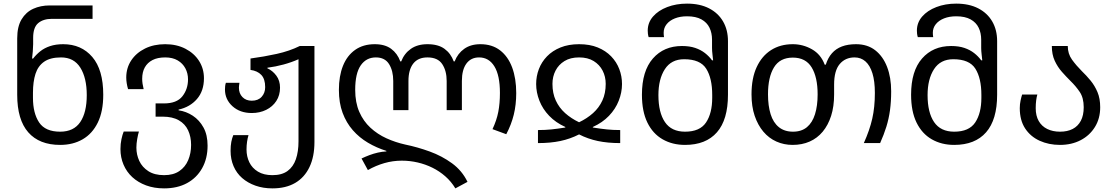

<svg xmlns="http://www.w3.org/2000/svg" viewBox="-20 -790 6149 1060"><path d="M312 10Q197 10 136 -59.5Q75 -129 75 -267V-578Q75 -643 99 -683Q123 -723 163.5 -741.5Q204 -760 255 -760H491V-686H267Q219 -686 191 -662.5Q163 -639 163 -581V-546Q163 -531 161 -505.5Q159 -480 157 -467H163Q180 -489 202.5 -507Q225 -525 256.5 -535.5Q288 -546 329 -546Q429 -546 489.5 -475.5Q550 -405 550 -267Q550 -175 520 -113.5Q490 -52 436.5 -21Q383 10 312 10ZM312 -63Q387 -63 423 -116Q459 -169 459 -265Q459 -360 423.5 -416.5Q388 -473 317 -473Q258 -473 224 -449.5Q190 -426 176 -382.5Q162 -339 162 -278V-250Q162 -165 196 -114Q230 -63 312 -63Z M886 250Q831 250 786.5 233.5Q742 217 710.5 188Q679 159 662 119Q645 79 645 33Q645 4 650.5 -21.5Q656 -47 663 -64H747Q742 -48 737.5 -22.5Q733 3 733 25Q733 64 749 98.5Q765 133 799 155Q833 177 886 177Q937 177 970 154.5Q1003 132 1019 94Q1035 56 1035 10Q1035 -35 1018.5 -70.5Q1002 -106 967 -126Q932 -146 878 -146H839V-219H885Q956 -219 987 -258.5Q1018 -298 1018 -352Q1018 -385 1003.5 -412.5Q989 -440 961 -456.5Q933 -473 892 -473Q850 -473 822 -458.5Q794 -444 779.5 -418Q765 -392 765 -355Q765 -342 767 -328Q769 -314 773 -298H687Q682 -315 679.5 -331Q677 -347 677 -362Q677 -415 704.5 -456.5Q732 -498 780.5 -522Q829 -546 892 -546Q955 -546 1003.5 -521Q1052 -496 1079 -453.5Q1106 -411 1106 -358Q1106 -288 1067.5 -243.5Q1029 -199 966 -185V-181Q1008 -175 1044.5 -151Q1081 -127 1103.5 -86Q1126 -45 1126 14Q1126 85 1096 138.5Q1066 192 1012.5 221Q959 250 886 250Z M1484 250Q1433 250 1390.5 235Q1348 220 1317 193Q1286 166 1269.5 127.5Q1253 89 1253 43Q1253 14 1257 -6.5Q1261 -27 1268 -44H1352Q1347 -28 1344 -7.5Q1341 13 1341 35Q1341 74 1356.5 106Q1372 138 1404 157.5Q1436 177 1484 177Q1536 177 1567.5 154Q1599 131 1613.5 89Q1628 47 1628 -10V-463Q1590 -446 1546 -434Q1502 -422 1456 -416V-413Q1485 -400 1505.5 -372.5Q1526 -345 1526 -306Q1526 -264 1505.5 -232.5Q1485 -201 1449.5 -183.5Q1414 -166 1370 -166Q1305 -166 1263.5 -203.5Q1222 -241 1222 -296Q1222 -305 1223 -314.5Q1224 -324 1227 -333H1302Q1301 -326 1300 -319Q1299 -312 1299 -306Q1299 -274 1318.5 -254Q1338 -234 1370 -234Q1405 -234 1424.5 -255.5Q1444 -277 1444 -309Q1444 -354 1422.5 -376.5Q1401 -399 1363 -404V-467Q1438 -477 1508 -492.5Q1578 -508 1635 -536H1716V-6Q1716 75 1688.5 132.5Q1661 190 1609.5 220Q1558 250 1484 250Z M2494 250Q2471 212 2438.5 183.5Q2406 155 2367.5 136Q2329 117 2286 107Q2243 97 2198 97Q2149 97 2102 110.5Q2055 124 2011 149L1976 85Q1997 75 2019.5 66.5Q2042 58 2066 52.5Q2090 47 2113 46V43Q2059 26 2011.5 -2Q1964 -30 1928 -71Q1892 -112 1871.5 -167Q1851 -222 1851 -294Q1851 -370 1873.5 -426.5Q1896 -483 1940.5 -514.5Q1985 -546 2049 -546Q2105 -546 2139.5 -520.5Q2174 -495 2190 -451H2195Q2212 -495 2248.5 -520.5Q2285 -546 2340 -546Q2399 -546 2434 -520.5Q2469 -495 2485 -451H2490Q2507 -495 2543 -520.5Q2579 -546 2632 -546Q2697 -546 2741 -512Q2785 -478 2807.5 -417.5Q2830 -357 2830 -276Q2830 -212 2816.5 -157Q2803 -102 2775 -49L2699 -77Q2722 -126 2731 -172.5Q2740 -219 2740 -277Q2740 -374 2709.5 -423.5Q2679 -473 2625 -473Q2580 -473 2555 -439Q2530 -405 2530 -343V-182H2446V-343Q2446 -399 2421.5 -436Q2397 -473 2340 -473Q2288 -473 2261.5 -439Q2235 -405 2235 -343V-182H2151V-343Q2151 -399 2128 -436Q2105 -473 2055 -473Q2002 -473 1971.5 -429Q1941 -385 1941 -294Q1941 -224 1963.5 -172.5Q1986 -121 2025 -85Q2064 -49 2113.5 -26.5Q2163 -4 2217 8Q2285 22 2352.5 46.5Q2420 71 2475.5 111.5Q2531 152 2561 214Z M2950 0V-72Q2990 -72 3024 -75.5Q3058 -79 3101 -86V-89Q3048 -113 3012 -150.5Q2976 -188 2958 -234Q2940 -280 2940 -326Q2940 -369 2955 -408.5Q2970 -448 3000 -479Q3030 -510 3074.5 -528Q3119 -546 3177 -546Q3236 -546 3280 -528Q3324 -510 3354 -479Q3384 -448 3399 -408.5Q3414 -369 3414 -326Q3414 -280 3396 -234Q3378 -188 3342 -150.5Q3306 -113 3253 -89V-86Q3297 -79 3330.5 -75.5Q3364 -72 3404 -72V0Q3335 0 3280.5 -11.5Q3226 -23 3177 -48Q3128 -23 3073.5 -11.5Q3019 0 2950 0ZM3177 -115Q3221 -136 3254 -165.5Q3287 -195 3305.5 -235Q3324 -275 3324 -327Q3324 -367 3307 -400Q3290 -433 3257.5 -453Q3225 -473 3177 -473Q3129 -473 3096.5 -453Q3064 -433 3047 -400Q3030 -367 3030 -327Q3030 -275 3048.5 -235Q3067 -195 3100 -165.5Q3133 -136 3177 -115Z M3762 10Q3692 10 3638 -21Q3584 -52 3554 -113.5Q3524 -175 3524 -267Q3524 -398 3584.5 -467Q3645 -536 3745 -536Q3787 -536 3818 -525.5Q3849 -515 3872 -497Q3895 -479 3911 -457H3917Q3916 -468 3913.5 -488.5Q3911 -509 3911 -525V-571Q3911 -608 3897 -637Q3883 -666 3852.5 -683Q3822 -700 3773 -700Q3735 -700 3706 -688.5Q3677 -677 3660.5 -656.5Q3644 -636 3644 -609Q3644 -603 3644.5 -597Q3645 -591 3646 -585H3561Q3558 -595 3557 -604Q3556 -613 3556 -621Q3556 -665 3585 -698.5Q3614 -732 3663.5 -751Q3713 -770 3773 -770Q3844 -770 3894.5 -744Q3945 -718 3972 -671.5Q3999 -625 3999 -563V-267Q3999 -129 3938 -59.5Q3877 10 3762 10ZM3762 -63Q3844 -63 3878 -114Q3912 -165 3912 -250V-266Q3912 -358 3879 -410.5Q3846 -463 3757 -463Q3686 -463 3650.5 -408Q3615 -353 3615 -265Q3615 -169 3651 -116Q3687 -63 3762 -63Z M4356 10Q4308 10 4266.5 -8.5Q4225 -27 4194.5 -63Q4164 -99 4146.5 -150.5Q4129 -202 4129 -269Q4129 -358 4157.5 -419.5Q4186 -481 4237 -513.5Q4288 -546 4357 -546Q4413 -546 4462.5 -518Q4512 -490 4533 -433H4539Q4551 -471 4573 -496Q4595 -521 4628 -533.5Q4661 -546 4706 -546Q4769 -546 4812 -512.5Q4855 -479 4877.5 -420.5Q4900 -362 4900 -286Q4900 -229 4893.5 -181.5Q4887 -134 4873.5 -90.5Q4860 -47 4839 0H4749Q4781 -71 4795.5 -134.5Q4810 -198 4810 -277Q4810 -342 4796.5 -385.5Q4783 -429 4758 -451Q4733 -473 4698 -473Q4647 -473 4616 -436.5Q4585 -400 4585 -323V-269Q4585 -202 4568.5 -150.5Q4552 -99 4522 -63Q4492 -27 4450 -8.5Q4408 10 4356 10ZM4358 -63Q4405 -63 4435 -88Q4465 -113 4479.5 -159.5Q4494 -206 4494 -269Q4494 -364 4461 -418Q4428 -472 4357 -472Q4286 -472 4253 -418Q4220 -364 4220 -269Q4220 -206 4234.5 -159.5Q4249 -113 4280 -88Q4311 -63 4358 -63Z M5248 10Q5178 10 5124 -21Q5070 -52 5040 -113.5Q5010 -175 5010 -267Q5010 -398 5070.5 -467Q5131 -536 5231 -536Q5273 -536 5304 -525.5Q5335 -515 5358 -497Q5381 -479 5397 -457H5403Q5402 -468 5399.5 -488.5Q5397 -509 5397 -525V-571Q5397 -608 5383 -637Q5369 -666 5338.5 -683Q5308 -700 5259 -700Q5221 -700 5192 -688.5Q5163 -677 5146.5 -656.5Q5130 -636 5130 -609Q5130 -603 5130.5 -597Q5131 -591 5132 -585H5047Q5044 -595 5043 -604Q5042 -613 5042 -621Q5042 -665 5071 -698.5Q5100 -732 5149.5 -751Q5199 -770 5259 -770Q5330 -770 5380.5 -744Q5431 -718 5458 -671.5Q5485 -625 5485 -563V-267Q5485 -129 5424 -59.5Q5363 10 5248 10ZM5248 -63Q5330 -63 5364 -114Q5398 -165 5398 -250V-266Q5398 -358 5365 -410.5Q5332 -463 5243 -463Q5172 -463 5136.5 -408Q5101 -353 5101 -265Q5101 -169 5137 -116Q5173 -63 5248 -63Z M5832 10Q5770 10 5719.5 -13Q5669 -36 5639.5 -81Q5610 -126 5610 -193Q5610 -215 5614.5 -235.5Q5619 -256 5623 -268H5707Q5703 -255 5700.5 -235.5Q5698 -216 5698 -193Q5698 -151 5714.5 -122Q5731 -93 5761.5 -78Q5792 -63 5832 -63Q5873 -63 5902 -78Q5931 -93 5947 -123Q5963 -153 5963 -198Q5963 -250 5941 -282.5Q5919 -315 5890 -343Q5866 -367 5842.5 -393.5Q5819 -420 5803 -454.5Q5787 -489 5787 -536H5875Q5875 -493 5898.5 -460.5Q5922 -428 5953 -397Q5978 -373 6001 -345Q6024 -317 6039 -281.5Q6054 -246 6054 -198Q6054 -136 6025 -89Q5996 -42 5946 -16Q5896 10 5832 10Z"/></svg>

Font: Noto Sans Georgian
Style: Regular
Weight: 400
Designer: Monotype Design Team, Akaki Razmadze
Foundry: Google LLC
Version: Version 2.002